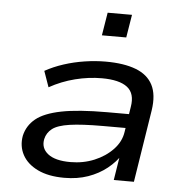

<svg xmlns="http://www.w3.org/2000/svg" viewBox="-52 -757 791 817"><g transform="rotate(5 344.0 -349.0)"><path d="M252 9Q184 9 138.5 -13Q93 -35 73 -72Q53 -109 61 -154Q71 -198 106.5 -227Q142 -256 214.5 -270.5Q287 -285 409 -285H521L512 -225H397Q307 -225 255.5 -217.5Q204 -210 181.5 -192.5Q159 -175 153 -148Q145 -109 176 -84.5Q207 -60 272 -60Q327 -60 374 -79.5Q421 -99 453 -132.5Q485 -166 491 -208L508 -316Q518 -374 484 -400.5Q450 -427 375 -427Q319 -427 261.5 -412.5Q204 -398 152 -369L128 -437Q164 -457 207 -471Q250 -485 296 -492Q342 -499 385 -499Q463 -499 514 -479.5Q565 -460 586.5 -418.5Q608 -377 598 -310L549 0H463L481 -113L491 -114Q469 -79 434 -51Q399 -23 353.5 -7Q308 9 252 9ZM359 -609 375 -707H479L463 -609Z"/></g></svg>

Font: Nunito Sans 10pt Expanded
Style: Italic
Weight: 400
Width: 7
Italic angle: -9°
Designer: Vernon Adams
Foundry: Vernon Adams
Version: Version 3.101;gftools[0.9.27]